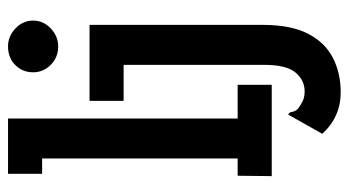

<svg xmlns="http://www.w3.org/2000/svg" viewBox="-220 -494 889 490"><g transform="rotate(-90 225.0 -248.5)"><path d="M352 -545Q324 -545 305 -564Q286 -583 286 -609Q286 -636 304.5 -654.5Q323 -673 352 -673Q378 -673 398 -654Q418 -635 418 -609Q418 -583 398 -564Q378 -545 352 -545ZM21 0 22 -87H66V-586H27V-673H168V-87H254V0ZM235 176Q172 176 129 129L178 42Q184 45 184.5 50Q185 55 188.5 61.5Q192 68 207 76Q213 80 220.5 82Q228 84 237 84Q266 84 285.5 60.5Q305 37 305 -19V-378H213V-465H407V-23Q407 49 384.5 92.5Q362 136 323 156Q284 176 235 176Z"/></g></svg>

Font: Inconsolata SemiCondensed Bold
Style: Regular
Weight: 700
Width: 4
Monospace: yes
Designer: Raph Levien, Cyreal, Brenton Simpson
Foundry: Raph Levien, Cyreal, Google
Version: Version 3.001; ttfautohint (v1.8.2.53-6de2)